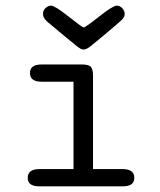

<svg xmlns="http://www.w3.org/2000/svg" viewBox="-20 -659 565 679"><path d="M132 -610Q132 -622 141 -630.5Q150 -639 161 -639Q174 -639 222.5 -600.5Q271 -562 276 -562Q282 -562 330 -600Q378 -638 392 -639Q404 -639 412.5 -630Q421 -621 421 -610Q421 -599 411 -589Q401 -579 347 -534Q319 -511 301 -496Q286 -484 276 -484H273Q267 -484 252 -495.5Q237 -507 151 -579Q132 -594 132 -610ZM78 -30Q78 -61 119 -61H240V-370H127Q86 -370 86 -401Q86 -431 127 -431H269Q294 -431 301.5 -422.5Q309 -414 309 -390V-61H414Q455 -61 455 -30Q455 0 414 0H119Q78 0 78 -30Z"/></svg>

Font: CMU Typewriter Text
Style: Regular
Weight: 500
Monospace: yes
Version: Version 0.7.0